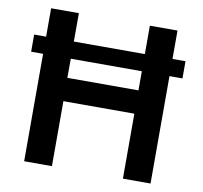

<svg xmlns="http://www.w3.org/2000/svg" viewBox="-80 -813 949 899"><g transform="rotate(10 394.0 -363.5)"><path d="M692.5 -592.3V-727.3H561.1V-592.3H223.4L223.7 -727.3H91.6V-592.3H34.8V-510.7H91.6V0H223.7V-308.9H561.1V0H692.5V-510.7H754.3V-592.3ZM223 -419.7 223.4 -510.7H561.1V-419.7Z"/></g></svg>

Font: Riot Sans 2.0
Style: Bold
Weight: 600
Designer: Rasmus Andersson
Foundry: rsms
Version: Version 3.006;hotconv 1.0.109;makeotfexe 2.5.65596